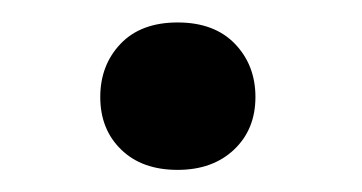

<svg xmlns="http://www.w3.org/2000/svg" viewBox="-20 -435 322 171"><path d="M69.3 -348.6Q69.3 -377 87.4 -396Q105.5 -415 138.2 -415Q170.9 -415 189.2 -396Q207.5 -377 207.5 -348.6Q207.5 -319.8 188.5 -301.8Q169.4 -283.7 138.2 -283.7Q106.4 -283.7 87.9 -301.8Q69.3 -319.8 69.3 -348.6Z"/></svg>

Font: Vazir Medium
Style: Medium
Weight: 500
Designer: Saber Rastikerdar
Foundry: Saber Rastikerdar
Version: Version 30.0.0